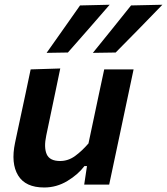

<svg xmlns="http://www.w3.org/2000/svg" viewBox="-20 -798 722 830"><path d="M171 12.5Q90 12.5 58.2 -39.8Q26.5 -92 45 -180.5Q49.5 -202 54 -223Q58.5 -244 64.5 -272Q79 -340 90.2 -392Q101.5 -444 112.5 -498L240.5 -502Q229.5 -448.5 218.5 -396.2Q207.5 -344 195.5 -286.5L180 -212.5Q169 -161 181.8 -131.5Q194.5 -102 240 -102Q275 -102 304.8 -123.8Q334.5 -145.5 362.5 -178L385.5 -286.5Q397.5 -343.5 408.2 -394Q419 -444.5 430.5 -498H557.5Q546 -444 535 -391.8Q524 -339.5 509.5 -271.5L498 -217Q485 -155.5 474.2 -104.8Q463.5 -54 452 0H344L356 -80H345Q317.5 -43.5 271 -15.5Q224.5 12.5 171 12.5ZM381.5 -569.5Q423.5 -621.5 464.5 -672.2Q505.5 -723 546.5 -774.5L682 -777.5Q630.5 -724 580 -672.5Q529.5 -621 480 -571ZM181.5 -569.5Q218.5 -621.5 254 -672.2Q289.5 -723 326 -774.5L454 -777.5Q408 -724 363 -672.8Q318 -621.5 273.5 -571Z"/></svg>

Font: Commissioner SemiBold
Style: Italic
Weight: 600
Italic angle: -12°
Designer: Kostas Bartsokas
Foundry: Kostas Bartsokas
Version: Version 1.000; ttfautohint (v1.8.3)